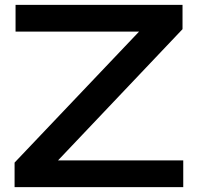

<svg xmlns="http://www.w3.org/2000/svg" viewBox="-20 -770 815 790"><path d="M40 0V-101L594 -684L679 -640H44V-750H731V-650L176 -65L103 -110H734V0Z"/></svg>

Font: Bounded
Style: Regular
Weight: 400
Designer: Vlad Churkin
Version: Version 1.0